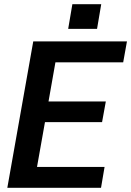

<svg xmlns="http://www.w3.org/2000/svg" viewBox="-20 -898 627 918"><path d="M15 0H463L480 -100H157L195 -314H468L486 -413H212L245 -600H569L587 -700H139ZM306 -760H444L464 -878H326Z"/></svg>

Font: Uncut Sans Semibold
Style: Italic
Weight: 600
Italic angle: -10°
Designer: Kasper Nordkvist
Foundry: Uncut Type
Version: Version 1.111;FEAKit 1.0